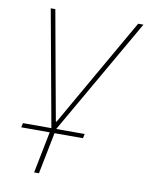

<svg xmlns="http://www.w3.org/2000/svg" viewBox="-81 -565 639 824"><g transform="rotate(10 238.5 -153.0)"><path d="M37 19 41 0H165L73 -506H93L137 -262L179 -31H182L314 -262L454 -506H477L186 0H310L306 19H182L146 200H125L161 19Z"/></g></svg>

Font: IBM Plex Sans Thin
Style: Italic
Weight: 100
Italic angle: -11.31°
Designer: Mike Abbink, Paul van der Laan, Pieter van Rosmalen
Foundry: Bold Monday
Version: Version 3.0